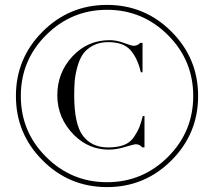

<svg xmlns="http://www.w3.org/2000/svg" viewBox="-20 -750 873 784"><path d="M570 -276V-148H561Q550 -161 535 -161Q527 -161 491 -150Q455 -139 424 -139Q343 -139 283 -198Q214 -267 214 -361Q214 -453 275.5 -519.5Q337 -586 428 -586Q456 -586 486.5 -574.5Q517 -563 526 -563Q541 -563 553 -575H562V-455H555Q542 -512 513 -545Q484 -578 422 -578Q386 -578 359 -563.5Q332 -549 318 -528Q304 -507 295.5 -475.5Q287 -444 285 -418.5Q283 -393 283 -361Q283 -242 319 -195Q355 -148 422 -148Q460 -148 486 -158Q512 -168 527 -190.5Q542 -213 548.5 -229Q555 -245 563 -276ZM154 -95Q45 -204 45 -358Q45 -512 154 -621Q263 -730 417 -730Q571 -730 680 -621Q789 -512 789 -358Q789 -204 680 -95Q571 14 417 14Q263 14 154 -95ZM168.5 -607Q65 -504 65 -358Q65 -212 168.5 -109Q272 -6 417 -6Q562 -6 665.5 -109Q769 -212 769 -358Q769 -504 665.5 -607Q562 -710 417 -710Q272 -710 168.5 -607Z"/></svg>

Font: Justus
Style: Italic
Weight: 400
Italic angle: -12°
Version: Version 001.001